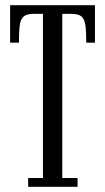

<svg xmlns="http://www.w3.org/2000/svg" viewBox="-20 -720 405 740"><path d="M88.5 0V-34H145.5V-666.5H109Q83.5 -666.5 71.5 -656.8Q59.5 -647 56.2 -623Q53 -599 53 -555.5H19V-700H346V-555.5H312.5Q312.5 -599 309 -623Q305.5 -647 293.8 -656.8Q282 -666.5 256 -666.5H220V-34H279V0Z"/></svg>

Font: Imbue Thin
Style: Regular
Weight: 400
Version: Version 1.102